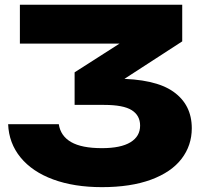

<svg xmlns="http://www.w3.org/2000/svg" viewBox="-20 -770 862 807"><path d="M745.9 -750V-596.1L413.5 -380.5L391.5 -439.2H466.1Q631.4 -439.2 708.7 -384.6Q786.1 -330 786.1 -230.9Q786.1 -158.6 743.1 -102.5Q700.2 -46.4 614.9 -14.9Q529.5 16.6 408.2 16.6Q291.7 16.6 203.7 -15.7Q115.8 -48 66.5 -108.1Q17.3 -168.2 14.2 -248.1H227.1Q234.5 -198.5 278.9 -172.9Q323.3 -147.3 408.2 -147.3Q487.8 -147.3 528.4 -172.1Q568.9 -196.8 568.9 -242.1Q568.9 -284.6 533.9 -306.8Q498.9 -329.1 417.4 -329.1H293.6V-466L641.2 -688.3L664 -586.7H63.6V-750Z"/></svg>

Font: Unbounded Variable
Style: Regular
Weight: 400
Designer: Luke Prowse, Jean-Baptiste Morizot, Fátima Lázaro, Florian Runge
Foundry: NaN
Version: Version 1.600;FEAKit 1.0